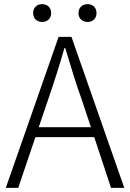

<svg xmlns="http://www.w3.org/2000/svg" viewBox="-20 -907 627 927"><path d="M183 -801C208 -801 227 -817 227 -844C227 -871 208 -887 183 -887C159 -887 140 -871 140 -844C140 -817 159 -801 183 -801ZM403 -801C427 -801 446 -817 446 -844C446 -871 427 -887 403 -887C378 -887 359 -871 359 -844C359 -817 378 -801 403 -801ZM516 0H580L325 -729H263L8 0H68L151 -245H435ZM167 -293 212 -425C241 -510 266 -587 291 -675H295C322 -587 344 -510 375 -425L419 -293Z"/></svg>

Font: Spoqa Han Sans Neo Light
Style: Regular
Weight: 300
Designer: [Spoqa Han Sans Neo] Dong-huui Kim ___ Younghwa Kang ___ Yujin Lee ___ [Noto Sans] Ryoko NISHIZUKA ____ (kana & ideograp
Foundry: Spoqa (http://www.spoqa-han-sans.com)
Version: Version 1.100;hotconv 1.0.109;makeotfexe 2.5.65596